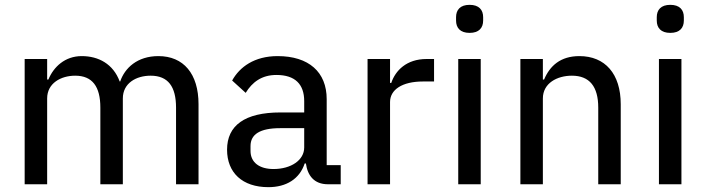

<svg xmlns="http://www.w3.org/2000/svg" viewBox="-20 -762 2920 794"><path d="M175 0V-355C175 -418 232 -449 291 -449C362 -449 395 -404 395 -317V0H488V-355C488 -418 543 -449 603 -449C675 -449 708 -404 708 -317V0H801V-331C801 -457 739 -530 635 -530C548 -530 496 -481 477 -425H475C448 -498 387 -530 318 -530C249 -530 202 -486 180 -433H175V-518H82V0Z M1389 0V-79H1331V-352C1331 -464 1257 -530 1128 -530C1032 -530 971 -485 940 -429L996 -378C1023 -422 1062 -452 1123 -452C1201 -452 1238 -413 1238 -344V-297H1140C992 -297 919 -243 919 -143C919 -48 982 12 1090 12C1164 12 1219 -22 1240 -86H1245C1252 -36 1279 0 1336 0ZM1111 -63C1053 -63 1016 -90 1016 -138V-158C1016 -206 1054 -232 1139 -232H1238V-152C1238 -100 1184 -63 1111 -63Z M1593 0V-340C1593 -391 1643 -425 1729 -425H1775V-518H1744C1661 -518 1615 -470 1598 -419H1593V-518H1500V0Z M1922 -626C1961 -626 1978 -647 1978 -677V-691C1978 -721 1961 -742 1922 -742C1883 -742 1866 -721 1866 -691V-677C1866 -647 1883 -626 1922 -626ZM1875 0H1968V-518H1875Z M2225 0V-355C2225 -418 2284 -449 2345 -449C2418 -449 2454 -404 2454 -317V0H2547V-331C2547 -457 2482 -530 2376 -530C2298 -530 2254 -490 2230 -433H2225V-518H2132V0Z M2752 -626C2791 -626 2808 -647 2808 -677V-691C2808 -721 2791 -742 2752 -742C2713 -742 2696 -721 2696 -691V-677C2696 -647 2713 -626 2752 -626ZM2705 0H2798V-518H2705Z"/></svg>

Font: IBM Plex Arabic Text
Style: Regular
Weight: 450
Designer: Mike Abbink, Paul van der Laan, Pieter van Rosmalen, Wael Morcos, Khajak Apelian
Foundry: Bold Monday
Version: Version 1.0